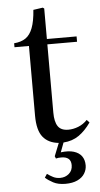

<svg xmlns="http://www.w3.org/2000/svg" viewBox="-60 -708 503 966"><g transform="rotate(-5 191.5 -224.5)"><path d="M231 222Q194 222 169.5 209Q145 196 130 182L142 164Q156 174 171.5 182Q187 190 207 190Q233 190 251.5 174Q270 158 270 131Q270 109 257.5 98.5Q245 88 222 88Q213 88 207 88.5Q201 89 194 91L189 79L215 14Q163 9 135.5 -25Q108 -59 108 -133V-485H35V-505Q71 -508 93.5 -523.5Q116 -539 129 -573Q142 -607 146 -664L194 -671L201 -666V-512H351V-485H201V-140Q201 -94 216.5 -71Q232 -48 269 -48Q294 -48 319.5 -58Q345 -68 365 -89L378 -75Q350 -35 317 -12Q284 11 239 14L221 62Q260 57 286.5 65Q313 73 326.5 91.5Q340 110 340 138Q340 160 328 179.5Q316 199 291.5 210.5Q267 222 231 222Z"/></g></svg>

Font: Literata 60pt
Style: Regular
Weight: 400
Designer: Latin by Veronika Burian and Jose Scaglione. Greek by Irene Vlachou. Cyrillic by Vera Evstafieva.
Foundry: TypeTogether
Version: Version 3.002